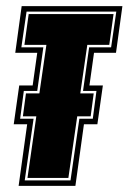

<svg xmlns="http://www.w3.org/2000/svg" viewBox="-20 -610 421 629"><path d="M41 -1 69 -203H25L43 -330H87L102 -437H30L51 -590H381L360 -437H288L273 -330H317L299 -203H255L227 -1ZM61 -19H211L240 -221H284L296 -312H252L272 -455H344L361 -572H67L50 -455H122L102 -312H58L46 -221H90ZM70 -27 99 -229H55L65 -304H109L132 -463H60L74 -564H352L338 -463H266L243 -304H287L277 -229H233L204 -27Z"/></svg>

Font: Alumni Sans Collegiate One
Style: Italic
Weight: 400
Italic angle: -8°
Designer: Robert E. Leuschke
Foundry: Robert E. Leuschke
Version: Version 1.100